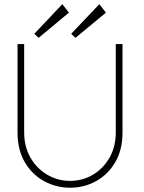

<svg xmlns="http://www.w3.org/2000/svg" viewBox="-20 -866 674 898"><path d="M521.5 -660H553V-246.5Q553 -165 518.8 -107Q484.5 -49 428.8 -18.5Q373 12 308 12Q243 12 186.8 -18.5Q130.5 -49 96.2 -107Q62 -165 62 -246.5V-660H93V-248Q93 -179.5 122.8 -128.2Q152.5 -77 201.5 -48.5Q250.5 -20 308 -20Q365.5 -20 414 -48.5Q462.5 -77 492 -128.2Q521.5 -179.5 521.5 -248ZM160.5 -689 140.5 -708 271.5 -846.5 302.5 -807ZM333 -689 313 -708 444.5 -846.5 475.5 -807Z"/></svg>

Font: League Spartan Extralight
Style: Regular
Weight: 200
Foundry: The League of Moveable Type
Version: Version 2.300; ttfautohint (v1.8.3)